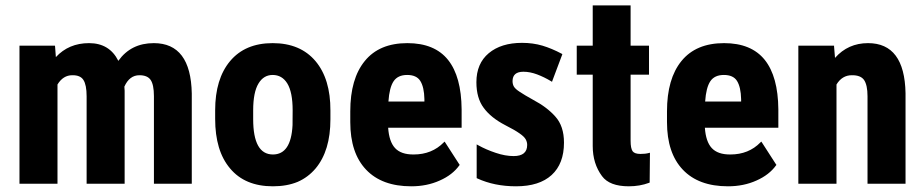

<svg xmlns="http://www.w3.org/2000/svg" viewBox="-20 -668 3360 698"><path d="M179.7 -502 180.2 -499 183.1 -460.4Q230 -511.2 303.7 -511.2Q377.9 -511.2 410.2 -446.8Q456.1 -511.2 539.1 -511.2Q673.8 -511.2 677.2 -328.1V-3.4V0H674.3H543H539.6V-3.4V-318.4Q539.6 -360.4 527.3 -377.9Q515.6 -394.5 486.8 -394.5Q450.7 -394.5 432.1 -353L433.1 -338.4V-3.4V0H429.7H298.3H294.9V-3.4V-317.9Q294.9 -359.4 283.2 -377.4Q272 -395 242.7 -394.5Q209.5 -394.5 189 -360.8V-3.4V0H185.5H53.7H50.8V-3.4V-498.5V-502H53.7H176.8Z M900.4 -266.6V-234.9Q900.4 -106.4 972.2 -106.4Q1038.1 -106.4 1043.5 -212.9L1043.9 -266.6Q1043.9 -333 1024.4 -364.7Q1005.4 -395.5 971.2 -395.5Q938.5 -395.5 919.9 -364.7Q900.4 -333 900.4 -266.6ZM762.2 -235.4V-267.1Q762.2 -380.9 816.4 -445.8Q871.1 -511.2 971.2 -511.2Q1071.8 -511.2 1127 -445.8Q1181.6 -380.9 1181.2 -266.1V-234.4Q1181.2 -120.1 1127.4 -55.7Q1100.1 -23.4 1062 -6.8Q1022.9 9.3 972.2 9.3Q870.6 9.3 816.4 -55.7Q789.1 -87.9 775.6 -133.1Q762.2 -178.2 762.2 -235.4Z M1392.1 -298.8H1522.9V-307.6Q1522 -351.6 1507.8 -374Q1494.1 -395.5 1460.2 -395.5Q1426.3 -395.5 1410.9 -372.6Q1395.5 -349.6 1392.1 -298.8ZM1578.6 -11.7Q1532.2 9.3 1475.1 9.3Q1368.2 9.3 1310.8 -51.3Q1253.4 -111.8 1253.4 -224.1V-263.2Q1253.4 -381.8 1306.2 -446.3Q1358.9 -511.2 1460.9 -511.2Q1560.1 -511.2 1608.9 -450.2Q1657.2 -389.6 1658.2 -270.5V-207V-203.6H1655.3H1391.1Q1394.5 -153.3 1416 -129.9Q1438 -106 1483.9 -106.4Q1550.3 -106.4 1593.3 -150.4L1596.2 -153.3L1598.6 -149.9L1649.9 -70.3L1651.4 -68.4L1649.9 -66.9Q1637.7 -49.8 1619.9 -35.9Q1602.1 -22 1578.6 -11.7Z M1999 -244.1Q2030.3 -209.5 2030.3 -149.4Q2030.3 -72.8 1985.4 -31.7Q1962.9 -11.2 1930.7 -1Q1898.4 9.3 1856 9.3Q1777.3 9.3 1714.8 -19.5L1712.9 -20.5V-22.9V-136.7V-143.1L1718.3 -140.1Q1747.1 -124 1782.2 -112.3Q1816.9 -100.6 1847.2 -100.6Q1896.5 -100.6 1896.5 -141.1Q1896.5 -151.9 1891.1 -161.6Q1885.7 -171.4 1868.7 -183.1Q1851.6 -195.3 1816.9 -212.9Q1765.1 -239.7 1738.8 -275.4Q1711.9 -311 1711.9 -369.1Q1711.9 -437 1756.8 -474.6Q1801.8 -512.2 1877.9 -512.2Q1917.5 -512.2 1952.1 -502Q1986.3 -491.7 2022 -472.7L2024.4 -471.2L2023.4 -468.3L1988.3 -375L1986.8 -370.6L1982.9 -373Q1958.5 -387.7 1932.6 -397.5Q1906.7 -407.2 1882.8 -407.2Q1843.8 -407.2 1843.3 -373.5Q1843.3 -361.8 1848.1 -353.5Q1853 -344.7 1869.6 -334Q1886.2 -322.8 1918.9 -304.7Q1968.8 -278.3 1999 -244.1Z M2272.5 -502H2336.4H2339.4V-498.5V-399.9V-396.5H2336.4H2272.5V-156.2Q2272.5 -128.9 2279.8 -118.2Q2287.1 -108.4 2308.1 -108.4Q2308.1 -108.4 2308.6 -108.4Q2326.7 -108.4 2338.9 -111.8L2342.8 -112.8V-108.4L2341.8 -6.3V-4.4L2339.8 -3.4Q2305.7 9.3 2266.1 9.3Q2195.8 9.3 2168.5 -27.8Q2134.8 -73.2 2134.8 -137.2V-396.5H2079.6H2076.7V-399.9V-498.5V-502H2079.6H2134.8V-648.4H2272.5Z M2543.5 -298.8H2674.3V-307.6Q2673.3 -351.6 2659.2 -374Q2645.5 -395.5 2611.6 -395.5Q2577.6 -395.5 2562.3 -372.6Q2546.9 -349.6 2543.5 -298.8ZM2730 -11.7Q2683.6 9.3 2626.5 9.3Q2519.5 9.3 2462.2 -51.3Q2404.8 -111.8 2404.8 -224.1V-263.2Q2404.8 -381.8 2457.5 -446.3Q2510.3 -511.2 2612.3 -511.2Q2711.4 -511.2 2760.3 -450.2Q2808.6 -389.6 2809.6 -270.5V-207V-203.6H2806.6H2542.5Q2545.9 -153.3 2567.4 -129.9Q2589.4 -106 2635.3 -106.4Q2701.7 -106.4 2744.6 -150.4L2747.6 -153.3L2750 -149.9L2801.3 -70.3L2802.7 -68.4L2801.3 -66.9Q2789.1 -49.8 2771.2 -35.9Q2753.4 -22 2730 -11.7Z M3012.2 -502V-499L3015.6 -457.5Q3063 -511.2 3135.7 -511.2Q3268.6 -511.2 3272 -329.1V-3.4V0H3269H3137.2H3133.8V-3.4V-317.9Q3133.8 -358.9 3121.1 -377.4Q3108.4 -395 3076.7 -394.5Q3041.5 -394.5 3021 -360.8V-3.4V0H3017.6H2885.7H2882.3V-3.4V-498.5V-502H2885.7H3009.3Z"/></svg>

Font: MAUL Condensed Bold
Style: Condensed Bold
Weight: 700
Designer: MAUL
Version: Version 1.0; 2020; ttfautohint (v1.8.3)